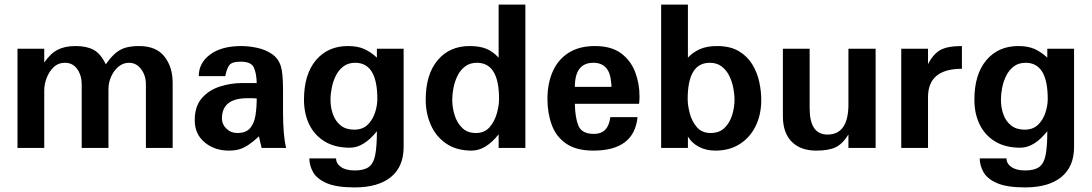

<svg xmlns="http://www.w3.org/2000/svg" viewBox="-20 -648 4782 841"><path d="M736.3 0V-285.2Q736.3 -354.5 700.2 -400.4Q664.1 -446.3 588.9 -446.3Q555.7 -446.3 531.2 -439.5Q506.8 -432.6 486.3 -415.5Q465.8 -398.4 443.4 -366.2Q420.9 -413.1 390.1 -429.7Q359.4 -446.3 310.5 -446.3Q264.6 -446.3 232.9 -430.2Q201.2 -414.1 173.8 -374V-434.6H56.6V0H173.8V-252Q173.8 -279.3 184.6 -307.1Q195.3 -335 215.3 -354Q235.4 -373 264.6 -373Q298.8 -373 318.4 -345.2Q337.9 -317.4 337.9 -278.3V0H455.1V-257.8Q455.1 -286.1 466.8 -312.5Q478.5 -338.9 499 -356Q519.5 -373 544.9 -373Q577.1 -373 598.1 -345.2Q619.1 -317.4 619.1 -278.3V0Z M1104.5 -216.8Q1104.5 -177.7 1099.1 -143.1Q1093.8 -108.4 1075.7 -86.9Q1057.6 -65.4 1019.5 -65.4Q991.2 -65.4 971.7 -84.5Q952.1 -103.5 952.1 -128.9Q952.1 -217.8 1063.5 -217.8Q1075.2 -217.8 1085.4 -217.8Q1095.7 -217.8 1104.5 -216.8ZM1233.4 0Q1226.6 -25.4 1223.1 -67.4Q1219.7 -109.4 1219.7 -156.2V-252.9Q1219.7 -328.1 1210 -358.4Q1199.2 -392.6 1170.9 -411.6Q1142.6 -430.7 1106.4 -438.5Q1070.3 -446.3 1037.1 -446.3Q950.2 -446.3 900.4 -409.2Q850.6 -372.1 850.6 -314.5H966.8Q972.7 -345.7 983.9 -361.8Q995.1 -377.9 1034.2 -377.9Q1080.1 -377.9 1091.8 -352.5Q1103.5 -327.1 1104.5 -284.2H1040Q991.2 -284.2 943.4 -269Q895.5 -253.9 864.3 -218.3Q833 -182.6 833 -121.1Q833 -60.5 876.5 -24.4Q919.9 11.7 982.4 11.7Q1008.8 11.7 1028.3 5.9Q1047.9 0 1067.9 -13.2Q1087.9 -26.4 1114.3 -50.8Q1116.2 -41 1120.1 -24.4Q1124 -7.8 1126 0Z M1632.8 -214.8Q1632.8 -185.5 1622.6 -154.3Q1612.3 -123 1590.3 -101.6Q1568.4 -80.1 1531.2 -80.1Q1495.1 -80.1 1472.2 -98.6Q1449.2 -117.2 1438.5 -147Q1427.7 -176.8 1427.7 -210.9Q1427.7 -235.4 1433.1 -263.2Q1438.5 -291 1450.7 -315.9Q1462.9 -340.8 1483.9 -356.9Q1504.9 -373 1536.1 -373Q1632.8 -373 1632.8 -214.8ZM1748 -3.9V-434.6H1630.9V-395.5Q1603.5 -420.9 1574.7 -433.6Q1545.9 -446.3 1503.9 -446.3Q1416 -446.3 1363.8 -384.3Q1311.5 -322.3 1311.5 -210.9Q1311.5 -150.4 1334.5 -103Q1357.4 -55.7 1402.3 -28.3Q1447.3 -1 1512.7 -1Q1573.2 -1 1630.9 -73.2Q1630.9 -6.8 1623.5 30.8Q1616.2 68.4 1595.2 83.5Q1574.2 98.6 1534.2 98.6Q1495.1 98.6 1473.6 83.5Q1452.1 68.4 1452.1 45.9H1335Q1335 77.1 1351.6 106.4Q1368.2 135.7 1411.1 154.3Q1454.1 172.9 1533.2 172.9Q1636.7 172.9 1692.4 127.4Q1748 82 1748 -3.9Z M2166 -214.8Q2166 -185.5 2156.2 -150.9Q2146.5 -116.2 2124.5 -90.8Q2102.5 -65.4 2064.5 -65.4Q2027.3 -65.4 2004.4 -87.9Q1981.4 -110.4 1971.2 -144Q1960.9 -177.7 1960.9 -210.9Q1960.9 -235.4 1966.3 -263.2Q1971.7 -291 1983.9 -315.9Q1996.1 -340.8 2017.1 -356.9Q2038.1 -373 2069.3 -373Q2166 -373 2166 -214.8ZM2281.2 0V-627.9H2164.1V-395.5Q2137.7 -423.8 2108.4 -435.1Q2079.1 -446.3 2037.1 -446.3Q1949.2 -446.3 1897 -384.3Q1844.7 -322.3 1844.7 -210.9Q1844.7 -151.4 1867.2 -100.6Q1889.6 -49.8 1934.6 -19Q1979.5 11.7 2045.9 11.7Q2107.4 11.7 2164.1 -59.6V0Z M2658.2 -267.6H2498Q2498 -373 2579.1 -373Q2651.4 -373 2657.2 -284.2Q2658.2 -280.3 2658.2 -276.4Q2658.2 -272.5 2658.2 -267.6ZM2772.5 -134.8H2653.3Q2644.5 -61.5 2582 -61.5Q2528.3 -61.5 2513.7 -97.2Q2499 -132.8 2498 -193.4H2779.3Q2780.3 -201.2 2780.8 -209.5Q2781.2 -217.8 2781.2 -226.6Q2781.2 -283.2 2761.7 -333.5Q2742.2 -383.8 2699.7 -415Q2657.2 -446.3 2585.9 -446.3Q2516.6 -446.3 2470.2 -416.5Q2423.8 -386.7 2400.9 -334.5Q2377.9 -282.2 2377.9 -214.8Q2377.9 -152.3 2397 -100.6Q2416 -48.8 2460.4 -18.6Q2504.9 11.7 2579.1 11.7Q2757.8 11.7 2772.5 -134.8Z M3197.3 -210.9Q3197.3 -177.7 3187 -144Q3176.8 -110.4 3153.8 -87.9Q3130.9 -65.4 3092.8 -65.4Q3054.7 -65.4 3032.7 -90.8Q3010.7 -116.2 3001.5 -150.9Q2992.2 -185.5 2992.2 -214.8Q2992.2 -373 3088.9 -373Q3120.1 -373 3141.1 -356.9Q3162.1 -340.8 3174.3 -315.9Q3186.5 -291 3191.9 -263.2Q3197.3 -235.4 3197.3 -210.9ZM3314.5 -210.9Q3314.5 -248 3305.7 -289.1Q3296.9 -330.1 3275.4 -365.7Q3253.9 -401.4 3216.3 -423.8Q3178.7 -446.3 3121.1 -446.3Q3075.2 -446.3 3044.4 -432.1Q3013.7 -418 2993.2 -395.5V-627.9H2876V0H2993.2V-49.8Q3009.8 -21.5 3041.5 -4.9Q3073.2 11.7 3113.3 11.7Q3174.8 11.7 3219.7 -16.6Q3264.6 -44.9 3289.6 -95.2Q3314.5 -145.5 3314.5 -210.9Z M3815.4 0V-434.6H3696.3V-191.4Q3696.3 -58.6 3604.5 -58.6Q3526.4 -58.6 3526.4 -173.8V-434.6H3409.2V-138.7Q3409.2 -66.4 3447.8 -27.3Q3486.3 11.7 3555.7 11.7Q3608.4 11.7 3639.2 -2.4Q3669.9 -16.6 3696.3 -58.6V0Z M4193.4 -346.7V-446.3Q4129.9 -446.3 4098.6 -428.7Q4067.4 -411.1 4044.9 -367.2V-434.6H3927.7V0H4044.9V-222.7Q4044.9 -346.7 4193.4 -346.7Z M4569.3 -214.8Q4569.3 -185.5 4559.1 -154.3Q4548.8 -123 4526.9 -101.6Q4504.9 -80.1 4467.8 -80.1Q4431.6 -80.1 4408.7 -98.6Q4385.7 -117.2 4375 -147Q4364.3 -176.8 4364.3 -210.9Q4364.3 -235.4 4369.6 -263.2Q4375 -291 4387.2 -315.9Q4399.4 -340.8 4420.4 -356.9Q4441.4 -373 4472.7 -373Q4569.3 -373 4569.3 -214.8ZM4684.6 -3.9V-434.6H4567.4V-395.5Q4540 -420.9 4511.2 -433.6Q4482.4 -446.3 4440.4 -446.3Q4352.5 -446.3 4300.3 -384.3Q4248 -322.3 4248 -210.9Q4248 -150.4 4271 -103Q4293.9 -55.7 4338.9 -28.3Q4383.8 -1 4449.2 -1Q4509.8 -1 4567.4 -73.2Q4567.4 -6.8 4560.1 30.8Q4552.7 68.4 4531.7 83.5Q4510.7 98.6 4470.7 98.6Q4431.6 98.6 4410.2 83.5Q4388.7 68.4 4388.7 45.9H4271.5Q4271.5 77.1 4288.1 106.4Q4304.7 135.7 4347.7 154.3Q4390.6 172.9 4469.7 172.9Q4573.2 172.9 4628.9 127.4Q4684.6 82 4684.6 -3.9Z"/></svg>

Font: Namkio Khamti Book
Style: Bold
Weight: 800
Designer: Debbi Hosken
Foundry: SIL International
Version: Version 3.917